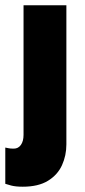

<svg xmlns="http://www.w3.org/2000/svg" viewBox="-32 -510 321 726"><path d="M54 196Q27 196 10 191.5Q-7 187 -12 185V48Q-6 49 0.5 50.5Q7 52 20 52Q37 52 47 38Q57 24 57 0V-490H219V36Q219 78 202.5 114.5Q186 151 149.5 173.5Q113 196 54 196Z"/></svg>

Font: Gabarito ExtraBold
Style: Regular
Weight: 800
Designer: Leandro Assis / Alvaro Franca / Felipe Casaprima
Foundry: Naipe Foundry
Version: Version 1.000